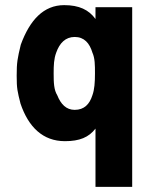

<svg xmlns="http://www.w3.org/2000/svg" viewBox="-20 -542 590 748"><path d="M495 -514H352V-468C326 -504 288 -522 230 -522C150 -522 96 -464 61 -368C48 -314 45 -299 45 -247C45 -196 48 -186 60 -138C91 -47 147 8 233 8C290 8 326 -7 352 -41V186H495ZM189 -256C189 -288 190 -313 199 -337C212 -374 235 -398 271 -398C308 -398 329 -374 340 -337C350 -315 350 -288 350 -256C350 -221 348 -193 340 -171C329 -136 308 -114 271 -114C238 -114 217 -136 203 -171C190 -192 189 -220 189 -256Z"/></svg>

Font: Vanilla Cream Black
Style: Regular
Weight: 900
Designer: Jeremy Tribby, Jinavaṁso
Foundry: Tribby Type
Version: Version 1.422;Glyphs 3.1.2 (3151)